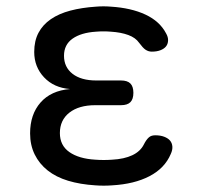

<svg xmlns="http://www.w3.org/2000/svg" viewBox="-20 -578 640 606"><path d="M504 -473Q511 -461 510.5 -450Q510 -439 504 -431.5Q498 -424 486.5 -419.5Q475 -415 459 -415Q454 -415 449 -416.5Q444 -418 439.5 -421Q435 -424 430 -429.5Q425 -435 419 -443Q408 -459 385 -467.5Q362 -476 330 -478Q318 -479 306.5 -479Q295 -479 283 -478Q236 -475 209 -456Q182 -437 182 -402Q182 -366 209 -345Q236 -324 284 -324H362Q382 -324 391.5 -314.5Q401 -305 401 -285Q401 -265 391.5 -255.5Q382 -246 362 -246H281Q229 -246 199 -222.5Q169 -199 169 -158Q169 -119 199 -98Q229 -77 281 -74Q294 -73 307.5 -73Q321 -73 334 -74Q372 -76 397.5 -88Q423 -100 434 -122Q438 -130 442 -135.5Q446 -141 450 -144.5Q454 -148 459 -149.5Q464 -151 470 -151Q486 -151 498 -146.5Q510 -142 516.5 -134.5Q523 -127 524 -116Q525 -105 519 -92Q500 -47 452 -22Q404 3 334 7Q321 8 307.5 8Q294 8 281 7Q233 4 195 -7.5Q157 -19 130.5 -40Q104 -61 89.5 -90.5Q75 -120 75 -157Q75 -217 108 -254.5Q141 -292 201 -297Q150 -301 119 -334Q88 -367 88 -414Q88 -449 101.5 -474.5Q115 -500 140.5 -517.5Q166 -535 202 -544.5Q238 -554 283 -557Q295 -558 306.5 -558Q318 -558 330 -557Q394 -553 439 -532Q484 -511 504 -473Z"/></svg>

Font: Maple Mono NF CN
Style: Regular
Weight: 400
Monospace: yes
Designer: subframe7536
Version: Version 7.000